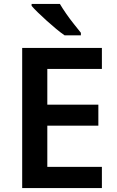

<svg xmlns="http://www.w3.org/2000/svg" viewBox="-20 -958 598 978"><path d="M499 0H93V-714H499V-607H221V-425H481V-318H221V-108H499ZM285 -938Q298 -916 317 -888.5Q336 -861 356.5 -835.5Q377 -810 392 -791V-778H309Q290 -791 266.5 -810.5Q243 -830 218.5 -852Q194 -874 173.5 -894Q153 -914 141 -928V-938Z"/></svg>

Font: Noto Sans Thai SemiBold
Style: Regular
Weight: 600
Version: Version 2.001